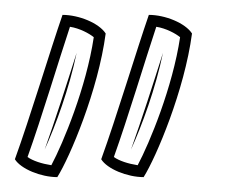

<svg xmlns="http://www.w3.org/2000/svg" viewBox="-26 -812 308 258"><path d="M-6 -598C2 -585 29 -574 51 -574C68 -601 106 -691 116 -767C107 -781 80 -792 58 -792C42 -746 14 -653 -6 -598ZM11 -601C30 -654 53 -731 68 -776C81 -774 94 -767 100 -762C90 -695 59 -620 43 -590C30 -592 18 -596 11 -601ZM34 -611C49 -644 67 -693 77 -741C64 -700 48 -650 34 -611ZM110 -598C118 -585 145 -574 167 -574C184 -601 222 -691 232 -767C223 -781 196 -792 174 -792C158 -746 130 -653 110 -598ZM127 -601C146 -654 169 -731 184 -776C197 -774 210 -767 216 -762C206 -695 175 -620 159 -590C146 -592 134 -596 127 -601ZM150 -611C165 -644 183 -693 193 -741C180 -700 164 -650 150 -611Z"/></svg>

Font: Snowfall
Style: Eco
Weight: 400
Designer: Jasper
Foundry: Cannot Into Space Fonts
Version: Version 0.9